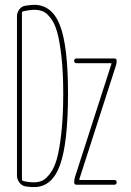

<svg xmlns="http://www.w3.org/2000/svg" viewBox="-20 -760 540 790"><path d="M288.1 -30.3 438.5 -497.1V-499Q438.5 -500 436.5 -500H294.9Q285.2 -500 285.2 -509.8Q285.2 -519.5 294.9 -519.5H450.2Q460 -519.5 460 -509.8Q460 -499 457 -490.2L306.6 -23.4V-21.5Q306.6 -20.5 307.6 -19.5H450.2Q460 -19.5 460 -9.8Q460 0 450.2 0H294.9Q285.2 0 285.2 -9.8Q285.2 -21.5 288.1 -30.3ZM70.3 -708V-22.5Q70.3 -17.6 74.2 -15.6Q96.7 -9.8 120.1 -9.8Q138.7 -9.8 153.8 -16.6Q168.9 -23.4 186 -45.9Q203.1 -68.4 213.9 -106Q224.6 -143.6 232.4 -212.9Q240.2 -282.2 240.2 -375Q240.2 -462.9 232.9 -526.9Q225.6 -590.8 215.3 -627.4Q205.1 -664.1 188.5 -685.5Q171.9 -707 156.2 -713.4Q140.6 -719.7 120.1 -719.7Q104.5 -719.7 76.2 -713.9Q70.3 -711.9 70.3 -708ZM84 6.8Q69.3 3.9 59.6 -9.3Q49.8 -22.5 49.8 -38.1V-692.4Q49.8 -708 59.1 -720.7Q68.4 -733.4 83 -736.3Q109.4 -740.2 120.1 -740.2Q194.3 -740.2 227.1 -654.8Q259.8 -569.3 259.8 -375Q259.8 -172.9 227.1 -81.5Q194.3 9.8 120.1 9.8Q101.6 9.8 84 6.8Z"/></svg>

Font: Rounded-X Mgen+ 1mn thin
Style: Regular
Weight: 100
Designer: [Source Han Sans]
Ryoko NISHIZUKA  (kana & ideographs); Paul D. Hunt (Latin, Greek & Cyrillic); Wenlong ZHANG  (bopomofo
Version: Version 1.059.20150602